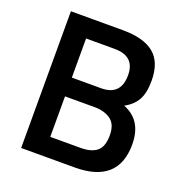

<svg xmlns="http://www.w3.org/2000/svg" viewBox="-124 -795 861 904"><g transform="rotate(20 306.0 -342.5)"><path d="M79 -685H339Q444 -685 496 -642.5Q548 -600 548 -507Q548 -446 528.5 -411Q509 -376 467 -353Q565 -315 565 -194Q565 0 347 0H79ZM339 -299H190V-96H341Q396 -96 423.5 -119Q451 -142 451 -198Q451 -254 419 -276.5Q387 -299 339 -299ZM333 -589H190V-393H337Q435 -393 435 -494Q435 -589 333 -589Z"/></g></svg>

Font: Titillium Web[RUS by Daymarius]
Style: Regular
Weight: 600
Designer: Cyrillization by Daymarius
Foundry: Cyrillization by Daymarius
Version: Version 1.002 September 11, 2018